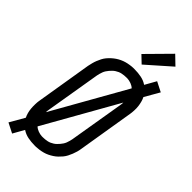

<svg xmlns="http://www.w3.org/2000/svg" viewBox="-324 -1043 1157 1157"><g transform="rotate(45 254.5 -464.5)"><path d="M57 53 -6 21 48 -73Q41 -87 37 -102.5Q33 -118 31.5 -134Q30 -150 30.5 -169.5Q31 -189 33 -200L92 -559Q95 -573 98.5 -587Q102 -601 107.5 -615Q113 -629 120 -642.5Q127 -656 136.5 -667.5Q146 -679 157.5 -689.5Q169 -700 181.5 -708.5Q194 -717 208 -723.5Q222 -730 236 -734Q250 -738 267 -740.5Q284 -743 294 -743H306Q335 -743 362.5 -737.5Q390 -732 412 -717L452 -788L515 -756L461 -662Q468 -648 472 -632.5Q476 -617 478 -601Q480 -585 479 -565.5Q478 -546 476 -535L417 -176Q415 -162 411 -148Q407 -134 401.5 -120Q396 -106 389 -92.5Q382 -79 372.5 -67.5Q363 -56 352 -45.5Q341 -35 328 -26.5Q315 -18 301.5 -11.5Q288 -5 273.5 -1Q259 3 242 5.5Q225 8 216 8H203Q174 8 146.5 2.5Q119 -3 97 -18ZM110 -182 374 -649Q368 -655 361 -659Q354 -663 346.5 -666Q339 -669 329.5 -671Q320 -673 314 -673H305Q296 -673 286.5 -672Q277 -671 267.5 -669Q258 -667 249 -663Q240 -659 231.5 -653.5Q223 -648 216 -641Q209 -634 202.5 -626.5Q196 -619 190.5 -610.5Q185 -602 181.5 -593Q178 -584 175 -573Q172 -562 171 -556L112 -203Q111 -198 110.5 -192.5Q110 -187 110 -182ZM195 -62H204Q213 -62 222.5 -63Q232 -64 241.5 -66Q251 -68 260 -72Q269 -76 277.5 -81.5Q286 -87 293 -94Q300 -101 306.5 -108.5Q313 -116 318.5 -124.5Q324 -133 327.5 -142Q331 -151 334 -162Q337 -173 338 -179L397 -532Q398 -537 398.5 -542.5Q399 -548 399 -553L135 -86Q141 -80 148 -76Q155 -72 162.5 -69Q170 -66 179.5 -64Q189 -62 195 -62ZM315 -793 269 -837 412 -982 468 -928Z"/></g></svg>

Font: Iosevka Term Oblique
Style: Regular
Weight: 400
Italic angle: -9°
Monospace: yes
Designer: Belleve Invis
Foundry: Belleve Invis
Version: Version 31.4.0